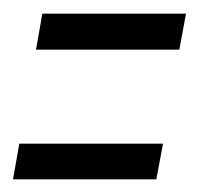

<svg xmlns="http://www.w3.org/2000/svg" viewBox="-32 -388 305 288"><path d="M22 -313.5 31.5 -367.5H247L237 -313.5ZM-12.5 -119 -3 -172.5H212.5L202.5 -119Z"/></svg>

Font: Anybody
Style: Italic
Weight: 400
Italic angle: -10°
Designer: Tyler Finck
Foundry: Etcetera Type Company
Version: Version 1.010; ttfautohint (v1.8.3) -l 8 -r 50 -G 200 -x 14 